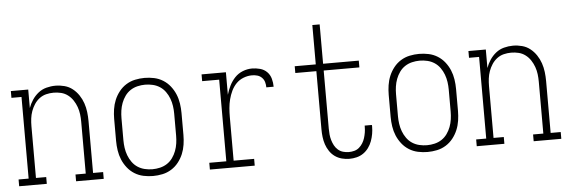

<svg xmlns="http://www.w3.org/2000/svg" viewBox="-48 -886 3097 1045"><g transform="rotate(-5 1500.0 -363.5)"><path d="M19 0V-37H74V-483H19V-520H114V-419Q122 -442 136 -463Q150 -484 169.5 -499.5Q189 -515 213.5 -521.5Q238 -528 263 -528Q288 -528 312.5 -521.5Q337 -515 356.5 -499.5Q376 -484 390 -463Q404 -442 412 -418.5Q420 -395 423 -370Q426 -345 426 -320V-37H481V0H330V-37H386V-320Q386 -341 383.5 -361.5Q381 -382 374 -401.5Q367 -421 355.5 -438.5Q344 -456 327.5 -468.5Q311 -481 291 -486Q271 -491 250 -491Q229 -491 209 -486Q189 -481 172.5 -468.5Q156 -456 144.5 -438.5Q133 -421 126 -401.5Q119 -382 116.5 -361.5Q114 -341 114 -320V-37H170V0Z M750 8Q724 8 698 2.5Q672 -3 649.5 -17Q627 -31 610.5 -52Q594 -73 584 -97Q574 -121 570 -147.5Q566 -174 566 -200V-320Q566 -346 570 -372.5Q574 -399 584 -423Q594 -447 610.5 -468Q627 -489 649.5 -503Q672 -517 698 -522.5Q724 -528 750 -528Q776 -528 802 -522.5Q828 -517 850.5 -503Q873 -489 889.5 -468Q906 -447 916 -423Q926 -399 930 -372.5Q934 -346 934 -320V-200Q934 -174 930 -147.5Q926 -121 916 -97Q906 -73 889.5 -52Q873 -31 850.5 -17Q828 -3 802 2.5Q776 8 750 8ZM750 -29Q771 -29 792 -34Q813 -39 830.5 -50.5Q848 -62 860.5 -79.5Q873 -97 880.5 -117Q888 -137 891 -158Q894 -179 894 -200V-320Q894 -341 891 -362Q888 -383 880.5 -403Q873 -423 860.5 -440.5Q848 -458 830.5 -469.5Q813 -481 792 -486Q771 -491 750 -491Q729 -491 708 -486Q687 -481 669.5 -469.5Q652 -458 639.5 -440.5Q627 -423 619.5 -403Q612 -383 609 -362Q606 -341 606 -320V-200Q606 -179 609 -158Q612 -137 619.5 -117Q627 -97 639.5 -79.5Q652 -62 669.5 -50.5Q687 -39 708 -34Q729 -29 750 -29Z M1061 0V-37H1154V-483H1061V-520H1194V-397Q1201 -422 1213 -446Q1225 -470 1243 -489Q1261 -508 1286 -518Q1311 -528 1337 -528Q1359 -528 1381 -522Q1403 -516 1418.5 -500.5Q1434 -485 1440 -463Q1446 -441 1446 -419H1406Q1406 -434 1402 -448Q1398 -462 1387.5 -472.5Q1377 -483 1363 -487Q1349 -491 1334 -491Q1310 -491 1287 -482Q1264 -473 1247.5 -456Q1231 -439 1220.5 -417Q1210 -395 1204 -371.5Q1198 -348 1196 -324Q1194 -300 1194 -276V-37H1306V0Z M1823 8Q1802 8 1781.5 2.5Q1761 -3 1744 -15Q1727 -27 1715 -45Q1703 -63 1696.5 -82.5Q1690 -102 1687.5 -123Q1685 -144 1685 -165V-483H1570V-520H1685V-735H1725V-520H1920V-483H1725V-165Q1725 -149 1726.5 -133.5Q1728 -118 1732.5 -102.5Q1737 -87 1744.5 -73Q1752 -59 1764 -48.5Q1776 -38 1791.5 -33.5Q1807 -29 1823 -29Q1838 -29 1853 -33Q1868 -37 1879.5 -47Q1891 -57 1899 -70Q1907 -83 1911.5 -97.5Q1916 -112 1918.5 -127Q1921 -142 1921 -158V-165H1960Q1961 -163 1961 -160.5Q1961 -158 1961 -156Q1961 -136 1957.5 -116Q1954 -96 1947 -77Q1940 -58 1928 -41.5Q1916 -25 1899.5 -13.5Q1883 -2 1863 3Q1843 8 1823 8Z M2250 8Q2224 8 2198 2.5Q2172 -3 2149.5 -17Q2127 -31 2110.5 -52Q2094 -73 2084 -97Q2074 -121 2070 -147.5Q2066 -174 2066 -200V-320Q2066 -346 2070 -372.5Q2074 -399 2084 -423Q2094 -447 2110.5 -468Q2127 -489 2149.5 -503Q2172 -517 2198 -522.5Q2224 -528 2250 -528Q2276 -528 2302 -522.5Q2328 -517 2350.5 -503Q2373 -489 2389.5 -468Q2406 -447 2416 -423Q2426 -399 2430 -372.5Q2434 -346 2434 -320V-200Q2434 -174 2430 -147.5Q2426 -121 2416 -97Q2406 -73 2389.5 -52Q2373 -31 2350.5 -17Q2328 -3 2302 2.5Q2276 8 2250 8ZM2250 -29Q2271 -29 2292 -34Q2313 -39 2330.5 -50.5Q2348 -62 2360.5 -79.5Q2373 -97 2380.5 -117Q2388 -137 2391 -158Q2394 -179 2394 -200V-320Q2394 -341 2391 -362Q2388 -383 2380.5 -403Q2373 -423 2360.5 -440.5Q2348 -458 2330.5 -469.5Q2313 -481 2292 -486Q2271 -491 2250 -491Q2229 -491 2208 -486Q2187 -481 2169.5 -469.5Q2152 -458 2139.5 -440.5Q2127 -423 2119.5 -403Q2112 -383 2109 -362Q2106 -341 2106 -320V-200Q2106 -179 2109 -158Q2112 -137 2119.5 -117Q2127 -97 2139.5 -79.5Q2152 -62 2169.5 -50.5Q2187 -39 2208 -34Q2229 -29 2250 -29Z M2519 0V-37H2574V-483H2519V-520H2614V-419Q2622 -442 2636 -463Q2650 -484 2669.5 -499.5Q2689 -515 2713.5 -521.5Q2738 -528 2763 -528Q2788 -528 2812.5 -521.5Q2837 -515 2856.5 -499.5Q2876 -484 2890 -463Q2904 -442 2912 -418.5Q2920 -395 2923 -370Q2926 -345 2926 -320V-37H2981V0H2830V-37H2886V-320Q2886 -341 2883.5 -361.5Q2881 -382 2874 -401.5Q2867 -421 2855.5 -438.5Q2844 -456 2827.5 -468.5Q2811 -481 2791 -486Q2771 -491 2750 -491Q2729 -491 2709 -486Q2689 -481 2672.5 -468.5Q2656 -456 2644.5 -438.5Q2633 -421 2626 -401.5Q2619 -382 2616.5 -361.5Q2614 -341 2614 -320V-37H2670V0Z"/></g></svg>

Font: Iosevka Curly Slab Extralight
Style: Regular
Weight: 200
Monospace: yes
Designer: Belleve Invis
Foundry: Belleve Invis
Version: Version 22.1.2; ttfautohint (v1.8.4)